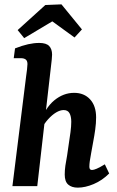

<svg xmlns="http://www.w3.org/2000/svg" viewBox="-20 -854 535 881"><path d="M337 7Q309 7 293 -7Q277 -21 277 -53Q277 -73 280 -94Q283 -115 288 -141Q291 -165 295.5 -193Q300 -221 303.5 -248Q307 -275 307 -295Q307 -320 299 -334.5Q291 -349 272 -349Q256 -349 237.5 -338Q219 -327 200.5 -306.5Q182 -286 168 -258L160 -284Q187 -359 229 -393.5Q271 -428 320 -428Q366 -428 393.5 -398Q421 -368 421 -315Q421 -289 417 -260Q413 -231 407.5 -202.5Q402 -174 398 -150Q394 -129 392 -114.5Q390 -100 390 -89Q390 -74 402 -74Q410 -74 424 -80Q438 -86 461 -100L481 -58Q449 -26 410 -9.5Q371 7 337 7ZM37 0 100 -505Q102 -518 104 -535Q106 -552 106 -560Q106 -575 98 -581Q90 -587 76 -587H43L49 -632Q82 -645 109 -651Q136 -657 160 -657Q192 -657 205.5 -643Q219 -629 219 -603Q219 -595 217.5 -581Q216 -567 214 -550L151 0ZM61 -716 188 -831 262 -834 356 -719 322 -682 220 -756 91 -679Z"/></svg>

Font: Rasa SemiBold
Style: Italic
Weight: 600
Italic angle: -7.10001°
Designer: Anna Giedrys (Yrsa+Rasa design), David Brezina (Yrsa art-direction, Rasa art-direction, design)
Foundry: Rosetta Type Foundry
Version: Version 2.004